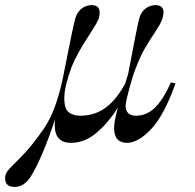

<svg xmlns="http://www.w3.org/2000/svg" viewBox="-109 -549 767 757"><path d="M11.2 148.9Q-14.6 188 -51.8 188Q-88.9 187.5 -88.9 154.3Q-88.9 138.7 -80.1 126.5Q-71.3 114.3 -29.1 72.8Q13.2 31.2 62.7 -39.8Q112.3 -110.8 140.1 -247.1Q180.2 -453.1 188.5 -478.5Q196.8 -503.9 214.4 -516.4Q231.9 -528.8 252 -528.8Q283.7 -528.8 283.7 -500Q284.2 -494.1 281.2 -479.5Q278.3 -464.8 236.6 -401.4Q194.8 -337.9 172.9 -284.2Q144.5 -206.1 144.5 -162.6Q144.5 -119.1 162.6 -106Q180.7 -92.8 207 -92.8Q261.7 -92.8 304.2 -122.1Q346.7 -151.4 383.8 -217.8L396 -256.3Q434.1 -459 441.4 -481.4Q448.7 -503.9 466.3 -516.4Q483.9 -528.8 503.9 -528.8Q535.6 -528.8 535.6 -500.5Q535.6 -472.2 509 -432.6Q482.4 -393.1 460.4 -355.2Q438.5 -317.4 414.1 -246.6Q386.2 -150.4 386.2 -133.3Q386.2 -92.8 427.2 -92.8Q468.3 -92.8 500.7 -123.3Q533.2 -153.8 564.9 -224.1L583 -220.2Q538.1 -94.2 486.8 -40Q435.5 14.2 392.1 14.2Q340.8 14.2 340.8 -43.9Q340.8 -70.8 356 -125.5Q318.4 -64.9 271.5 -25.4Q224.6 14.2 170.9 14.2Q106.9 14.2 106.9 -55.7Q106.9 -67.9 108.4 -79.6Q56.6 76.7 11.2 148.9Z"/></svg>

Font: PlayfairDisplay-Italic
Style: Italic
Weight: 400
Italic angle: -14°
Designer: Claus Eggers Sørensen
Foundry: Claus Eggers Sørensen
Version: Version 1.002;PS 001.002;hotconv 1.0.70;makeotf.lib2.5.58329